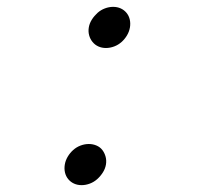

<svg xmlns="http://www.w3.org/2000/svg" viewBox="-20 -530 640 560"><path d="M169 -50Q171 -62 177.5 -73Q184 -84 193.5 -92.5Q203 -101 215 -105.5Q227 -110 239 -110Q251 -110 261.5 -105.5Q272 -101 278.5 -92.5Q285 -84 288 -73Q291 -62 289 -50Q287 -38 280 -27Q273 -16 263.5 -7.5Q254 1 242 5.5Q230 10 218 10Q206 10 196 5.5Q186 1 179 -7.5Q172 -16 169.5 -27Q167 -38 169 -50ZM239 -450Q241 -462 248 -473Q255 -484 264.5 -492.5Q274 -501 286 -505.5Q298 -510 310 -510Q322 -510 332 -505.5Q342 -501 349 -492.5Q356 -484 358.5 -473Q361 -462 359 -450Q357 -438 350.5 -427Q344 -416 334.5 -407.5Q325 -399 313 -394.5Q301 -390 289 -390Q277 -390 267 -394.5Q257 -399 250 -407.5Q243 -416 240 -427Q237 -438 239 -450Z"/></svg>

Font: Maple Mono NL Thin
Style: Italic
Weight: 250
Italic angle: -10°
Monospace: yes
Designer: subframe7536
Version: Version 7.000